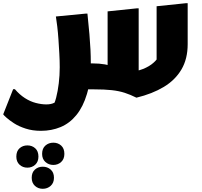

<svg xmlns="http://www.w3.org/2000/svg" viewBox="-59 -558 1261 1199"><path d="M487 0 422 -162H521Q561 -162 595.5 -156Q630 -150 662 -139L613 -72V-487L796 -506H807V-39L739 -108Q793 -111 833.5 -127Q874 -143 900.5 -167Q927 -191 939 -217L919 -105V-519L1102 -538H1113V-282Q1113 -190 1074 -124Q1035 -58 963.5 -15Q892 28 793 52Q755 33 719.5 21.5Q684 10 639 5Q594 0 527 0ZM34 -1Q63 33 96.5 54.5Q130 76 165 85Q200 94 230 94Q260 94 279.5 84Q299 74 308 75L265 115Q281 93 291.5 52.5Q302 12 308 -38Q314 -88 314 -138Q314 -178 311.5 -223Q309 -268 306 -312Q303 -356 298.5 -393.5Q294 -431 290 -455L476 -473H487Q495 -397 499.5 -343.5Q504 -290 506 -248Q508 -206 508 -166Q508 -52 484 28.5Q460 109 418 160.5Q376 212 319.5 235.5Q263 259 197 259Q144 259 101 245Q58 231 28 211.5Q-2 192 -19.5 176Q-37 160 -39 156L23 -1ZM204 403Q204 369 224.5 351Q245 333 274 333Q303 333 323 351Q343 369 343 403Q343 435 323 453.5Q303 472 274 472Q245 472 224.5 453.5Q204 435 204 403ZM43 420Q43 386 63 368Q83 350 112 350Q141 350 161 368Q181 386 181 420Q181 452 161 470.5Q141 489 112 489Q83 489 63 470.5Q43 452 43 420ZM139 552Q139 519 159 501Q179 483 208 483Q237 483 257.5 501Q278 519 278 552Q278 584 257.5 602.5Q237 621 208 621Q179 621 159 602.5Q139 584 139 552Z"/></svg>

Font: Kufam ExtraBold
Style: Italic
Weight: 800
Italic angle: -11°
Designer: Artur Schmal
Foundry: Original Type
Version: Version 1.301; ttfautohint (v1.8.3)